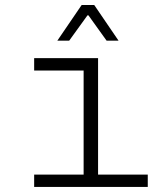

<svg xmlns="http://www.w3.org/2000/svg" viewBox="-20 -740 640 760"><path d="M207 -579.1 303.2 -720.2H353L449.2 -579.1H401.9L330.1 -679.2H326.2L253.9 -579.1ZM115.2 0V-48.8H311V-460.9H115.2V-509.8H368.2V-48.8H564.9V0Z"/></svg>

Font: Office Code Pro D Light
Style: Regular
Weight: 300
Designer: Nathan Rutzky & Paul D. Hunt
Foundry: Adobe Systems Incorporated
Version: Version 1.004;PS 001.004;hotconv 1.0.70;makeotf.lib2.5.58329